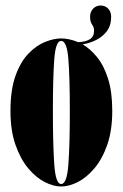

<svg xmlns="http://www.w3.org/2000/svg" viewBox="-20 -666 445 697"><path d="M202 11Q174 11 142.2 -5.2Q110.5 -21.5 82.2 -55.2Q54 -89 36 -140.8Q18 -192.5 18 -263.5Q18 -340.5 36.5 -391.5Q55 -442.5 83.8 -472Q112.5 -501.5 144.2 -514Q176 -526.5 202 -526.5Q215.5 -526.5 231.2 -523.2Q247 -520 263.5 -513Q291 -514 306.2 -523.5Q321.5 -533 321.5 -554.5Q321.5 -567 314.2 -577Q307 -587 307 -605Q307 -623 318 -634.5Q329 -646 345.5 -646Q361.5 -646 372.5 -634.8Q383.5 -623.5 383.5 -605Q383.5 -573 367.5 -552.2Q351.5 -531.5 327.5 -520Q303.5 -508.5 280 -505Q307.5 -489 332.2 -458.8Q357 -428.5 372.2 -380.5Q387.5 -332.5 387.5 -263.5Q387.5 -192.5 369.5 -140.8Q351.5 -89 323 -55.2Q294.5 -21.5 262.5 -5.2Q230.5 11 202 11ZM202 2Q223 2 228.2 -69Q233.5 -140 233.5 -263.5Q233.5 -384.5 228.2 -451Q223 -517.5 202 -517.5Q182 -517.5 177 -451Q172 -384.5 172 -263.5Q172 -140 177 -69Q182 2 202 2Z"/></svg>

Font: Imbue 100pt Black
Style: Regular
Weight: 900
Designer: Tyler Finck
Foundry: Etcetera Type Company
Version: Version 1.102; ttfautohint (v1.8.3)